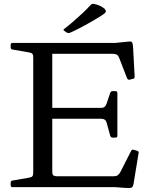

<svg xmlns="http://www.w3.org/2000/svg" viewBox="-20 -963 796 988"><path d="M311 -804Q303 -809 310 -814Q331 -830 355 -850.5Q379 -871 403 -893.5Q427 -916 446 -937Q452 -944 462 -943Q480 -940 493.5 -933.5Q507 -927 517 -919Q523 -912 524.5 -907Q526 -902 520.5 -896.5Q515 -891 501 -882Q463 -858 418.5 -833.5Q374 -809 339 -794Q331 -791 323 -796ZM151 0V-742H249V-78Q249 -66 254.5 -61Q260 -56 273 -56H566Q578 -56 585.5 -61Q593 -66 599 -77L655 -187Q659 -195 669 -192L686 -187Q696 -184 693 -174L667 -16Q665 -7 662 -2Q659 3 651.5 4Q644 5 627 4L572 0ZM559 -255Q550 -255 547 -265L529 -331Q526 -342 519 -347Q512 -352 499 -352H249V-408H500Q512 -408 518.5 -413.5Q525 -419 529 -431L547 -485Q550 -494 560 -494H575Q584 -494 584 -484V-264Q584 -255 574 -255ZM647 -553Q639 -551 634 -560L593 -666Q589 -677 581.5 -681.5Q574 -686 561 -686H249V-742H572L641 -749Q651 -750 655.5 -748.5Q660 -747 662 -739.5Q664 -732 665 -715L673 -568Q673 -558 663 -557ZM44 0Q35 0 35 -10V-23Q35 -33 45 -34L131 -49Q143 -51 147 -56.5Q151 -62 151 -74V-215H249V0ZM35 -732Q35 -742 44 -742H249V-527H151V-668Q151 -680 147 -685.5Q143 -691 131 -693L45 -708Q35 -709 35 -719Z"/></svg>

Font: Hahmlet
Style: Regular
Weight: 400
Designer: Minjoo Ham & Mark Frömberg
Foundry: hypertype
Version: Version 1.001; ttfautohint (v1.8.3)